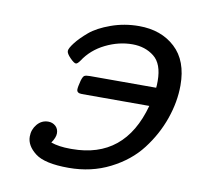

<svg xmlns="http://www.w3.org/2000/svg" viewBox="-60 -526 610 594"><g transform="rotate(10 244.5 -229.0)"><path d="M57.1 -68.8Q57.1 -90.8 71 -107.4Q85 -124 106 -124Q119.1 -124 128.7 -115.5Q138.2 -106.9 138.2 -92.8Q138.2 -79.6 126 -62Q150.9 -53.2 187 -53.2H191.9Q357.9 -53.2 404.8 -226.1H192.9Q176.8 -226.1 176.8 -237.8Q176.8 -245.6 182.1 -266.1Q186 -279.3 190.4 -282.2Q194.8 -285.2 208 -285.2H416Q417 -292 417 -306.2Q417 -360.4 388.9 -382.6Q360.8 -404.8 320.8 -404.8Q277.8 -404.8 236.3 -384.3Q194.8 -363.8 170.9 -327.1Q163.1 -315.9 158.2 -315.9Q152.3 -315.9 139.6 -328.9Q127 -341.8 127 -349.9Q127 -357.9 140.9 -376Q154.8 -394 178.5 -414.1Q202.1 -434.1 243.7 -449Q285.2 -463.9 331.1 -463.9Q400.9 -463.9 444.8 -423.3Q488.8 -382.8 488.8 -305.2Q488.8 -253.4 470 -199.7Q451.2 -146 415.5 -99.6Q379.9 -53.2 321.5 -23.7Q263.2 5.9 191.9 5.9Q116.7 5.9 86.9 -17.1Q57.1 -40 57.1 -68.8Z"/></g></svg>

Font: CMU Concrete
Style: Italic
Weight: 500
Italic angle: -14.04°
Version: Version 0.7.0